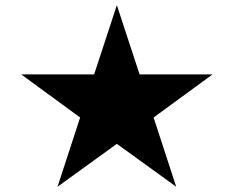

<svg xmlns="http://www.w3.org/2000/svg" viewBox="-20 -878 887 730"><path d="M60.5 -595.2H337.9L424.3 -858.4L510.7 -595.2H788.1L564 -431.2L649.9 -168L424.3 -331.1L198.7 -168L284.7 -431.2Z"/></svg>

Font: Sahel Black FD-WOL
Style: Black-FD-WOL
Weight: 900
Foundry: Saber Rastikerdar (saber.rastikerdar@gmail.com)
Version: Version 2.0.2